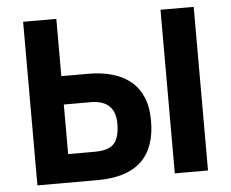

<svg xmlns="http://www.w3.org/2000/svg" viewBox="-50 -738 956 795"><g transform="rotate(-5 428.5 -340.0)"><path d="M323 -324Q426 -324 426 -226Q426 -169 403.5 -143.5Q381 -118 323 -118H212V-324ZM212 -680H74V0H324Q566 0 566 -226Q566 -283 548.5 -324Q531 -365 499 -391Q467 -417 422.5 -429.5Q378 -442 324 -442H212ZM645 -680V0H783V-680Z"/></g></svg>

Font: Titillium Web[RUS by Daymarius]
Style: Bold
Weight: 700
Designer: Cyrillization by Daymarius
Foundry: Cyrillization by Daymarius
Version: Version 1.002 September 11, 2018